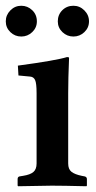

<svg xmlns="http://www.w3.org/2000/svg" viewBox="-26 -645 332 667"><path d="M174.8 -570.8Q174.8 -593.8 190.4 -609.4Q206.1 -625 229 -625Q251 -625 267.1 -608.9Q283.2 -592.8 283.2 -570.8Q283.2 -548.8 267.1 -533.4Q251 -518.1 229 -518.1Q207 -518.1 190.9 -533.4Q174.8 -548.8 174.8 -570.8ZM102.1 -570.8Q102.1 -548.8 85.9 -533.4Q69.8 -518.1 47.9 -518.1Q25.9 -518.1 10 -533.4Q-5.9 -548.8 -5.9 -570.8Q-5.9 -592.8 10 -608.9Q25.9 -625 47.9 -625Q69.8 -625 85.9 -609.6Q102.1 -594.2 102.1 -570.8ZM210.9 -321.3V-77.1Q210.9 -57.1 222.4 -48.1Q233.9 -39.1 257.8 -34.2L268.1 -32.2Q275.9 -30.3 275.9 -22.9V0L273.9 2Q192.9 0 153.8 0L37.1 2L35.2 0V-22.9Q35.2 -30.8 42 -32.2L54.2 -34.2Q79.1 -38.1 90.1 -47.6Q101.1 -57.1 101.1 -77.1V-320.8Q101.1 -356 95.9 -366.9Q90.8 -377.9 79.1 -378.9L38.1 -382.8L36.1 -417Q169.9 -435.1 207 -446.8Q213.9 -446.8 213.9 -443.8Q210.9 -371.1 210.9 -321.3Z"/></svg>

Font: Linux Libertine
Style: Semibold
Weight: 600
Designer: Philipp H. Poll
Foundry: Philipp H. Poll
Version: Version 5.1.2 ; ttfautohint (v0.9)